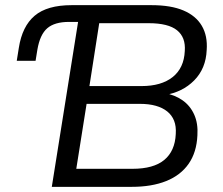

<svg xmlns="http://www.w3.org/2000/svg" viewBox="-20 -725 864 745"><path d="M181 0 283 -640H248Q192 -640 163.5 -615.5Q135 -591 125 -532L118 -489H45L53 -539Q66 -623 114.5 -664Q163 -705 258 -705H568Q643 -705 691.5 -684.5Q740 -664 763 -625Q786 -586 782 -531Q779 -459 733.5 -413Q688 -367 618 -356V-364Q658 -357 688 -336Q718 -315 733.5 -280.5Q749 -246 746 -200Q743 -134 712 -89.5Q681 -45 625 -22.5Q569 0 491 0ZM276 -70H494Q576 -70 617.5 -104.5Q659 -139 662 -205Q664 -235 655.5 -256.5Q647 -278 629 -292.5Q611 -307 584.5 -314.5Q558 -322 523 -322H316ZM327 -391H529Q606 -391 650 -426Q694 -461 697 -527Q701 -580 667 -607.5Q633 -635 557 -635H365Z"/></svg>

Font: Nunito Sans 10pt
Style: Italic
Weight: 400
Italic angle: -9°
Designer: Vernon Adams
Foundry: Vernon Adams
Version: Version 3.101;gftools[0.9.27]